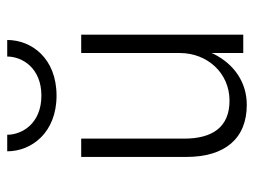

<svg xmlns="http://www.w3.org/2000/svg" viewBox="-108 -602 720 545"><g transform="rotate(-90 252.5 -330.0)"><path d="M95 -670C95 -601 148 -530 253 -530C359 -530 411 -601 411 -670H364C364 -628 332 -573 253 -573C174 -573 142 -628 142 -670ZM374 0H426V-460H374V-180C374 -102 317 -39 239 -39C164 -39 131 -87 131 -168V-460H79V-162C79 -51 132 10 227 10C291 10 342 -26 371 -83C372 -85 373 -87 374 -90Z"/></g></svg>

Font: Jost Light
Style: Regular
Weight: 300
Version: Version 3.710